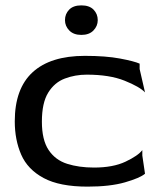

<svg xmlns="http://www.w3.org/2000/svg" viewBox="-20 -685 600 715"><path d="M306 10Q202 10 142.5 -22Q83 -54 59 -109Q35 -164 35 -233Q35 -355 101.5 -416Q168 -477 296 -477Q374 -477 427 -467Q480 -457 500 -448V-428L520 -341Q500 -362 444 -384.5Q388 -407 303 -407Q260 -407 221.5 -392.5Q183 -378 159.5 -340Q136 -302 136 -232Q136 -164 161 -126.5Q186 -89 230 -75Q274 -61 330 -61Q401 -61 447.5 -83Q494 -105 510 -126V-106L520 -38Q501 -22 445.5 -6Q390 10 306 10ZM283 -555Q254 -555 238 -571.5Q222 -588 222 -610Q222 -633 237.5 -649Q253 -665 283 -665Q313 -665 328.5 -649Q344 -633 344 -610Q344 -588 328 -571.5Q312 -555 283 -555Z"/></svg>

Font: Red Rose
Style: Regular
Weight: 400
Designer: Jaikishan Patel
Version: Version 2.000; ttfautohint (v1.8.3)